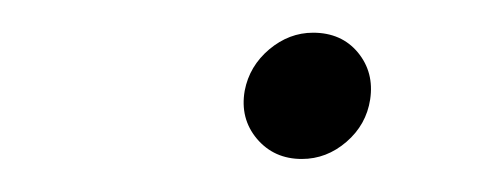

<svg xmlns="http://www.w3.org/2000/svg" viewBox="-20 -565 300 118"><path d="M165.5 -467.3Q148.4 -467.3 137.9 -479.7Q127.4 -492.2 130.4 -509.3Q133.3 -524.4 145.5 -534.7Q157.7 -544.9 172.4 -544.9Q189.9 -544.9 200 -532.7Q210 -520.5 207.5 -503.9Q205.1 -488.3 192.9 -477.8Q180.7 -467.3 165.5 -467.3Z"/></svg>

Font: Inter 18pt ExtraLight
Style: Italic
Weight: 250
Italic angle: -9.3988°
Designer: Rasmus Andersson
Foundry: rsms
Version: Version 4.001;git-66647c0bb